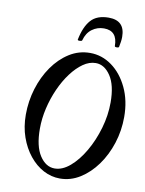

<svg xmlns="http://www.w3.org/2000/svg" viewBox="-96 -946 775 1026"><g transform="rotate(10 291.5 -433.0)"><path d="M301 13Q254 13 211.5 -9.5Q169 -32 135.5 -73.5Q102 -115 82.5 -170.5Q63 -226 63 -292Q63 -365 84 -433.5Q105 -502 143 -556.5Q181 -611 232.5 -643.5Q284 -676 345 -676Q409 -676 463 -637Q517 -598 550 -528.5Q583 -459 583 -370Q583 -296 561 -227.5Q539 -159 500 -105Q461 -51 410 -19Q359 13 301 13ZM264 -35Q306 -35 347.5 -70.5Q389 -106 423 -164.5Q457 -223 477.5 -293.5Q498 -364 498 -434Q498 -528 464.5 -578Q431 -628 384 -628Q349 -628 315.5 -604.5Q282 -581 252 -541Q222 -501 199 -449.5Q176 -398 163 -342Q150 -286 150 -231Q150 -136 183 -85.5Q216 -35 264 -35ZM267 -735Q281 -806 313.5 -842.5Q346 -879 410 -879Q498 -879 498 -790Q498 -777 496 -763.5Q494 -750 491 -735Q490 -730 479 -730Q468 -730 468 -735Q468 -818 395 -818Q359 -818 330.5 -797Q302 -776 291 -735Q289 -730 277.5 -730Q266 -730 267 -735Z"/></g></svg>

Font: Junicode Two Beta Condensed Medium
Style: Italic
Weight: 500
Width: 3
Italic angle: -9°
Version: Version 1.053; ttfautohint (v1.8.4)